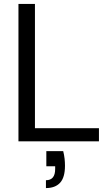

<svg xmlns="http://www.w3.org/2000/svg" viewBox="-20 -720 565 978"><path d="M74 0V-700H158V-67H484V0ZM214 238V198Q261 198 261 141V127H216V50H302Q307 70 309 88.5Q311 107 311 124Q311 184 286 211Q261 238 214 238Z"/></svg>

Font: Rethink Sans
Style: Regular
Weight: 400
Designer: The Rethink Sans project authors (Hans Thiessen). DM Sans designed by Colophon Foundry.
Foundry: Rethink Communications LLC
Version: Version 1.001